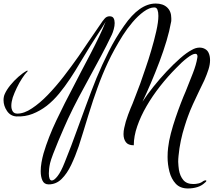

<svg xmlns="http://www.w3.org/2000/svg" viewBox="-36 -850 1207 1085"><path d="M1026 215Q982 215 957 188Q932 161 921.5 120Q911 79 911 37Q911 9 914 -15Q918 -52 929.5 -96Q941 -140 956 -184Q971 -228 986 -267Q1001 -306 1013 -333Q1035 -388 1054 -436.5Q1073 -485 1079 -523Q1079 -525 1079.5 -527Q1080 -529 1080 -530Q1080 -546 1068 -546Q1052 -546 1021 -522Q990 -498 960 -466Q912 -418 868.5 -362.5Q825 -307 792 -250Q759 -193 739.5 -136.5Q720 -80 720 -29Q688 -29 675 -47Q662 -65 662 -92Q662 -110 666 -127Q673 -162 688 -202Q703 -242 713 -264Q718 -278 731.5 -312Q745 -346 757 -379Q771 -420 787.5 -467.5Q804 -515 818 -563Q835 -620 847 -673Q859 -726 859 -760Q859 -781 854 -794.5Q849 -808 836 -808Q809 -808 776.5 -784.5Q744 -761 713 -724.5Q682 -688 658 -650Q608 -570 574.5 -498.5Q541 -427 515 -354Q504 -325 490.5 -284Q477 -243 462.5 -196.5Q448 -150 434.5 -105Q421 -60 409 -24Q390 32 366.5 81.5Q343 131 312 161.5Q281 192 239 192Q214 192 204 170.5Q194 149 194 117Q194 94 198.5 68Q203 42 210 17Q237 -74 283 -170.5Q329 -267 380 -363Q400 -403 425.5 -451Q451 -499 477 -549Q503 -599 525 -645Q547 -691 561 -727Q555 -716 539 -691Q523 -666 505 -638.5Q487 -611 474 -590Q446 -545 418 -498Q390 -450 360 -405Q330 -360 298 -321Q265 -281 228 -252Q190 -223 148 -206.5Q106 -190 57 -192Q23 -194 3.5 -223Q-16 -252 -16 -284Q-16 -304 -9 -319Q1 -342 22 -368Q43 -394 68 -416Q93 -438 115 -450Q120 -452 120.5 -449.5Q121 -447 117 -444Q105 -432 89 -407.5Q73 -383 59 -354Q45 -325 36 -299Q28 -273 28 -252Q28 -233 36 -220.5Q44 -208 62 -208Q101 -208 145 -238Q189 -267 234 -313.5Q279 -360 324 -418Q368 -475 408 -532Q429 -563 453.5 -599Q478 -635 500 -667Q522 -699 535 -718Q542 -729 554 -743.5Q566 -758 583 -758Q600 -758 606 -747Q612 -736 612 -720Q612 -704 607 -685.5Q602 -667 596 -654Q566 -591 534.5 -532.5Q503 -474 472 -417Q440 -359 409 -300.5Q378 -242 348 -178Q340 -161 325 -126.5Q310 -92 293.5 -53Q277 -14 264 20.5Q251 55 247 72Q243 90 241.5 104.5Q240 119 240 130Q240 170 257 170Q270 170 289.5 145Q309 120 329 69Q351 15 366 -25Q381 -65 394 -101Q405 -131 419.5 -170.5Q434 -210 449.5 -252.5Q465 -295 480.5 -335.5Q496 -376 509 -408Q541 -485 579 -560.5Q617 -636 665 -704Q752 -830 844 -830Q885 -830 908.5 -808Q932 -786 932 -747Q932 -741 932 -735Q932 -729 930 -722Q922 -676 905 -619Q888 -562 865 -501Q842 -440 817 -381.5Q792 -323 769 -275Q795 -315 831 -360Q867 -405 906 -446.5Q945 -488 982 -520.5Q1019 -553 1048 -568Q1070 -581 1092 -581Q1109 -581 1123 -573Q1137 -565 1143 -551Q1151 -534 1151 -510Q1151 -485 1142 -457Q1133 -429 1119 -397Q1107 -372 1089.5 -336Q1072 -300 1054.5 -261.5Q1037 -223 1026 -192Q1018 -171 1007 -135Q995 -98 986 -55.5Q977 -13 973 30Q972 39 971.5 47.5Q971 56 971 64Q971 76 972.5 87.5Q974 99 975 109Q981 145 1000 167.5Q1019 190 1057 190Q1071 190 1086 186.5Q1101 183 1113 173Q1121 169 1126 169Q1130 169 1130 172Q1130 177 1120 184Q1103 200 1078.5 207.5Q1054 215 1026 215Z"/></svg>

Font: Birthstone Bounce
Style: Regular
Weight: 400
Designer: Robert E. Leuschke
Foundry: Rob Leuschke
Version: Version 1.010; ttfautohint (v1.8.3)